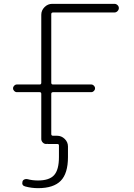

<svg xmlns="http://www.w3.org/2000/svg" viewBox="-20 -750 697 1000"><path d="M68 -270Q60 -270 54 -276Q48 -282 48 -290Q48 -298 54 -304Q60 -310 68 -310H187Q195 -310 195 -319V-673Q195 -696 212 -713Q229 -730 252 -730H576Q585 -730 592 -723.5Q599 -717 599 -708Q599 -699 592 -692Q585 -685 576 -685H256Q247 -685 247 -676V-319Q247 -310 256 -310H455Q463 -310 469 -304Q475 -298 475 -290Q475 -282 469 -276Q463 -270 455 -270H256Q247 -270 247 -261V-52Q247 -43 256 -43H277Q300 -43 317 -26.5Q334 -10 334 13V68Q334 153 296.5 191.5Q259 230 178 230Q144 230 111 221Q92 216 97 196Q99 188 107 184.5Q115 181 123 183Q148 190 178 190Q237 190 262 162Q287 134 287 68V8Q287 0 279 0H228L227 -1H226Q225 -1 223.5 -0.5Q222 0 221 0Q210 0 202.5 -8Q195 -16 195 -26V-261Q195 -270 187 -270Z"/></svg>

Font: Rounded Mplus 1c Light
Style: Regular
Weight: 300
Version: Version 1.059.20150529